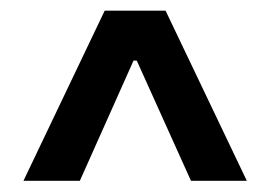

<svg xmlns="http://www.w3.org/2000/svg" viewBox="-20 -728 495 351"><path d="M22.9 -397.5 171.4 -708.5H282.7L431.2 -397.5H329.1L230 -617.2H224.1L126 -397.5Z"/></svg>

Font: Inter Display SemiBold
Style: Regular
Weight: 600
Designer: Rasmus Andersson
Foundry: rsms
Version: Version 4.001;git-9221beed3